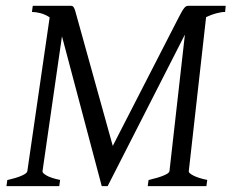

<svg xmlns="http://www.w3.org/2000/svg" viewBox="-20 -635 790 655"><path d="M748 -594.2Q734.9 -594.2 717.8 -589.6Q700.7 -585 683.1 -576.7L624 -50.8Q623 -44.9 639.2 -36.4Q655.3 -27.8 687 -21L684.1 0H483.9L486.8 -21Q517.6 -27.8 537.4 -35.9Q557.1 -43.9 558.1 -50.8L610.8 -517.1L347.2 0H327.1L191.4 -511.2L125 -50.8Q124 -44.9 138.7 -36.4Q153.3 -27.8 185.1 -21L182.1 0H2L4.9 -21Q36.6 -27.8 54.4 -35.9Q72.3 -43.9 73.2 -50.8L149.4 -575.7Q134.3 -585.9 117.9 -590.1Q101.6 -594.2 88.9 -594.2L91.8 -615.2H221.2Q225.1 -615.2 227.8 -613.8Q230.5 -612.3 232.7 -607.9Q234.9 -603.5 237.3 -595.5Q239.7 -587.4 243.2 -574.2L364.7 -137.2L588.9 -574.2Q595.7 -587.4 600.3 -595.5Q605 -603.5 608.6 -607.9Q612.3 -612.3 615.5 -613.8Q618.7 -615.2 623 -615.2H750Z"/></svg>

Font: Gentium Plus Afr
Style: Italic
Weight: 400
Italic angle: -8°
Designer: J. Victor Gaultney, Annie Olsen, Iska Routamaa, Becca Hirsbrunner
Foundry: SIL International
Version: Version 5.000